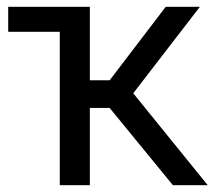

<svg xmlns="http://www.w3.org/2000/svg" viewBox="-20 -542 633 562"><path d="M155 0V-449H4V-522H243V-307H301L465 -522H565L370 -269L588 0H486L301 -226H243V0Z"/></svg>

Font: Raleway Medium
Style: Regular
Weight: 500
Designer: Matt McInerney, Pablo Impallari, Rodrigo Fuenzalida
Foundry: Matt McInerney, Pablo Impallari, Rodrigo Fuenzalida
Version: Version 4.026